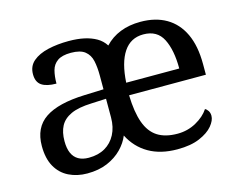

<svg xmlns="http://www.w3.org/2000/svg" viewBox="-82 -670 1005 804"><g transform="rotate(-15 420.5 -268.0)"><path d="M205 10Q161 10 125.5 -7.5Q90 -25 70 -60.5Q50 -96 50 -150Q50 -230 106.5 -268Q163 -306 278 -310L361 -313V-373Q361 -409 355 -436.5Q349 -464 329 -480Q309 -496 268 -496Q230 -496 210 -482Q190 -468 183.5 -443.5Q177 -419 177 -387Q135 -387 113.5 -401.5Q92 -416 92 -450Q92 -485 116.5 -506Q141 -527 182 -536.5Q223 -546 272 -546Q310 -546 339.5 -539.5Q369 -533 391.5 -520Q414 -507 428 -485Q456 -515 495 -530.5Q534 -546 583 -546Q648 -546 694.5 -519Q741 -492 766 -439Q791 -386 791 -307V-261H458Q460 -188 476.5 -142Q493 -96 526.5 -74.5Q560 -53 613 -53Q657 -53 694 -73.5Q731 -94 750 -123Q757 -120 763 -111Q769 -102 769 -89Q769 -69 750 -46Q731 -23 692.5 -6.5Q654 10 596 10Q523 10 472 -19.5Q421 -49 393 -104Q381 -74 355.5 -48Q330 -22 292.5 -6Q255 10 205 10ZM228 -52Q269 -52 298.5 -69Q328 -86 344.5 -117.5Q361 -149 361 -191V-272L297 -269Q240 -267 207.5 -252Q175 -237 161 -210.5Q147 -184 147 -145Q147 -114 156 -93.5Q165 -73 183 -62.5Q201 -52 228 -52ZM690 -315Q690 -395 665.5 -443.5Q641 -492 581 -492Q526 -492 495.5 -446.5Q465 -401 460 -315Z"/></g></svg>

Font: Noto Serif Tamil
Style: Regular
Weight: 400
Designer: Indian Type Foundry, Tom Grace, and the Monotype Design Team
Foundry: Monotype Imaging Inc.
Version: Version 2.003